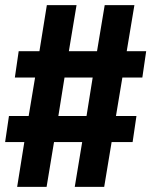

<svg xmlns="http://www.w3.org/2000/svg" viewBox="-21 -730 593 750"><path d="M46 0 74 -175H-1L14 -277H91L116 -427H37L52 -530H133L162 -710H278L248 -530H358L388 -710H504L474 -530H550L535 -427H457L432 -277H512L497 -175H415L386 0H271L300 -175H190L161 0ZM317 -277 341 -427H231L207 -277Z"/></svg>

Font: Geist SemBd
Style: Regular
Weight: 400
Designer: Basement.studio, Andrés Briganti, Mateo Zaragoza
Foundry: Basement.studio, Vercel, Andrés Briganti, Guido Ferreyra, Mateo Zaragoza
Version: Version 1.401